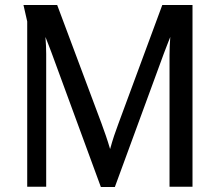

<svg xmlns="http://www.w3.org/2000/svg" viewBox="-20 -748 878 769"><path d="M209 -728H74L89 -662V0H165V-532C165 -554 164 -574 162 -600C169 -581 179 -558 186 -538L384 1H440L636 -533C644 -555 654 -579 662 -600C660 -572 659 -551 659 -527V0H751V-728H630L454 -252C442 -220 432 -191 421 -151C409 -192 398 -222 386 -255Z"/></svg>

Font: Rosario
Style: Regular
Weight: 400
Designer: Hector Gatti
Foundry: Omnibus Type
Version: Version 1.100